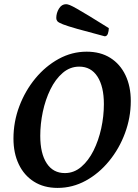

<svg xmlns="http://www.w3.org/2000/svg" viewBox="-20 -908 674 940"><path d="M261.9 12Q194.7 12 146.2 -18.8Q97.6 -49.5 71.8 -104Q45.9 -158.5 45.9 -229.5Q45.9 -311.8 74.6 -387.8Q103.3 -463.8 153.1 -524.1Q203 -584.4 267.5 -619.7Q332 -655 404.3 -655Q472 -655 520 -624.7Q568.1 -594.5 594.2 -540Q620.3 -485.5 620.3 -413.5Q620.3 -332.7 592.1 -256.5Q564 -180.3 514.1 -119.5Q464.3 -58.6 399.7 -23.3Q335.2 12 261.9 12ZM297.6 -60.6Q341.9 -60.6 377.4 -90.7Q412.8 -120.8 437.7 -170.3Q462.5 -219.9 475.6 -279.6Q488.6 -339.3 488.6 -398.5Q488.6 -484.2 457.2 -533Q425.7 -581.8 368 -581.8Q322.8 -581.8 287.1 -551.2Q251.4 -520.6 226.8 -470.4Q202.2 -420.1 189.6 -360.7Q177.1 -301.2 177.1 -243Q177.1 -156.8 208.5 -108.7Q239.9 -60.6 297.6 -60.6ZM492.6 -730.3Q406.8 -752.8 358.3 -766.6Q309.8 -780.4 288.1 -788.9Q266.3 -797.4 260.9 -804.1Q255.5 -810.7 255.5 -819.5Q255.5 -844.4 268.7 -865.9Q281.9 -887.5 303.5 -887.5Q310.4 -887.5 321.8 -883.1Q333.2 -878.6 355.5 -865.9Q377.8 -853.3 415.5 -830.5Q453.2 -807.7 512.7 -770.4Q512.7 -756.1 508.2 -743.2Q503.7 -730.3 492.6 -730.3Z"/></svg>

Font: Petrona
Style: Italic
Weight: 400
Italic angle: -9°
Designer: Ringo R. Seeber
Foundry: Ringo R. Seeber
Version: Version 2.001; ttfautohint (v1.8.3)